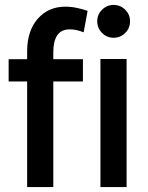

<svg xmlns="http://www.w3.org/2000/svg" viewBox="-20 -758 601 778"><path d="M15 -428V-518H90V-550Q90 -633 133 -682Q176 -731 245 -731Q268 -731 291.5 -726Q315 -721 335 -714L319 -627Q304 -633 290.5 -636Q277 -639 263 -639Q228 -639 212 -615Q196 -591 196 -548V-518H316V-428H196V0H90V-428ZM374 -672Q374 -699 393.5 -718.5Q413 -738 440 -738Q468 -738 487.5 -718.5Q507 -699 507 -672Q507 -644 487.5 -624.5Q468 -605 440 -605Q413 -605 393.5 -624.5Q374 -644 374 -672ZM387 0V-519H493V0Z"/></svg>

Font: Radio Canada Condensed Medium
Style: Regular
Weight: 500
Width: 3
Designer: Charles Daoud, Etienne Aubert Bonn, Alexandre Saumier Demers, Jacques Le Bailly
Foundry: Radio-Canada
Version: Version 2.104; ttfautohint (v1.8.4.7-5d5b);gftools[0.9.28.de